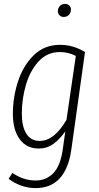

<svg xmlns="http://www.w3.org/2000/svg" viewBox="-20 -762 506 985"><path d="M416 -495 346 5Q318 203 162 203Q124 203 88 190Q52 177 24 155L44 125Q99 164 163 164Q216 164 253 127Q290 90 302 4L315 -88Q286 -47 253.5 -23.5Q221 0 179 0Q116 0 81 -48Q46 -96 46 -178Q46 -262 72 -343Q98 -424 152.5 -478Q207 -532 288 -532Q356 -532 416 -495ZM92 -180Q92 -112 115.5 -75.5Q139 -39 184 -39Q258 -39 321 -147L369 -475Q331 -495 287 -495Q222 -495 178 -447Q134 -399 113 -326.5Q92 -254 92 -180ZM277 -705Q277 -721 287.5 -731.5Q298 -742 314 -742Q327 -742 335.5 -734Q344 -726 344 -713Q344 -697 333.5 -686Q323 -675 307 -675Q294 -675 285.5 -683.5Q277 -692 277 -705Z"/></svg>

Font: Fira Sans Extra Condensed ExtraLight
Style: Italic
Weight: 275
Width: 3
Italic angle: -8°
Designer: Carrois Corporate & Edenspiekermann AG
Foundry: Carrois Corporate GbR & Edenspiekermann AG
Version: Version 4.203